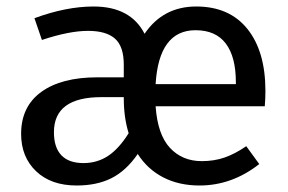

<svg xmlns="http://www.w3.org/2000/svg" viewBox="-20 -559 888 591"><path d="M795 -232H459Q465 -145 503 -104Q541 -63 601 -63Q639 -63 671 -74Q703 -85 738 -109L778 -54Q694 12 594 12Q531 12 482.5 -13Q434 -38 404 -85Q368 -33 323 -10.5Q278 12 216 12Q137 12 91 -32Q45 -76 45 -147Q45 -231 107 -276Q169 -321 280 -321H361V-360Q361 -416 334 -440Q307 -464 251 -464Q193 -464 109 -436L86 -503Q184 -539 268 -539Q382 -539 425 -455Q482 -539 584 -539Q686 -539 741.5 -470Q797 -401 797 -279Q797 -256 795 -232ZM706 -306Q706 -384 675 -425Q644 -466 582 -466Q469 -466 459 -300H706ZM376 -149Q361 -197 361 -257V-260H292Q146 -260 146 -152Q146 -105 169 -81Q192 -57 237 -57Q279 -57 312.5 -79Q346 -101 376 -149Z"/></svg>

Font: FiraGOUPP
Style: Medium
Weight: 400
Designer: bBox Type
Foundry: bBox Type GmbH
Version: Version 1.001